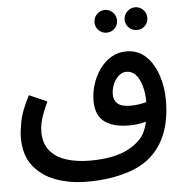

<svg xmlns="http://www.w3.org/2000/svg" viewBox="-56 -692 903 934"><g transform="rotate(-5 395.5 -224.5)"><path d="M333 188Q250 188 181 163Q112 138 70.5 85Q29 32 29 -54Q29 -80 38 -130.5Q47 -181 86 -256L173 -218Q150 -168 140.5 -135.5Q131 -103 131 -72Q131 -15 160.5 20Q190 55 240.5 71Q291 87 355 87Q473 87 543 50Q613 13 632 -44Q638 -60 642 -78Q622 -72 601 -69.5Q580 -67 559 -67Q482 -67 439.5 -98.5Q397 -130 397 -202Q397 -241 409.5 -281Q422 -321 445.5 -354Q469 -387 502 -407Q535 -427 576 -427Q633 -427 671 -391Q709 -355 728.5 -297Q748 -239 748 -174Q748 -119 738 -70Q728 -21 707 19Q658 111 560.5 149.5Q463 188 333 188ZM493 -224Q493 -195 512 -178.5Q531 -162 575 -162Q615 -162 652 -173V-175Q652 -239 630 -283.5Q608 -328 568 -328Q547 -328 529.5 -312Q512 -296 502.5 -272Q493 -248 493 -224ZM490 -526Q467 -526 451 -542Q435 -558 435 -581Q435 -604 451 -620.5Q467 -637 490 -637Q513 -637 529 -620.5Q545 -604 545 -581Q545 -558 529 -542Q513 -526 490 -526ZM638 -526Q615 -526 598.5 -542Q582 -558 582 -581Q582 -604 598.5 -620.5Q615 -637 638 -637Q661 -637 677 -620.5Q693 -604 693 -581Q693 -558 677 -542Q661 -526 638 -526Z"/></g></svg>

Font: Noto Sans Arabic Med
Style: Regular
Weight: 500
Designer: Monotype Design Team, Nadine Chahine, Nizar Qandah and Khaled Hosny
Foundry: Monotype Imaging Inc.
Version: Version 2.012; ttfautohint (v1.8.4.7-5d5b)